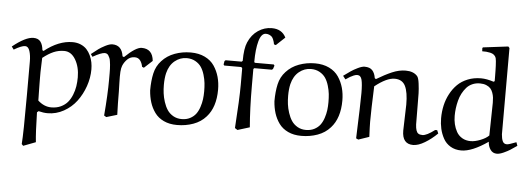

<svg xmlns="http://www.w3.org/2000/svg" viewBox="-112 -850 3452 1252"><g transform="rotate(5 1613.5 -223.5)"><path d="M153.8 206.1 73.2 236.8 63 226.1Q68.8 156.2 68.8 -94.2V-314.9Q68.8 -354.5 59.6 -383.3Q50.3 -412.1 29.8 -412.1Q6.3 -412.1 -43 -382.8L-57.1 -401.9Q27.8 -470.2 79.1 -470.2Q110.8 -470.2 125.7 -450.4Q140.6 -430.7 144 -395L151.9 -391.1Q244.6 -464.8 335.9 -464.8Q365.2 -464.8 389.2 -454.6Q413.1 -444.3 428.5 -427.7Q443.8 -411.1 454.1 -388.9Q464.4 -366.7 468.8 -344Q473.1 -321.3 473.1 -297.9Q473.1 -242.7 453.9 -187.5Q434.6 -132.3 401.4 -88.1Q368.2 -43.9 318.6 -16.4Q269 11.2 212.9 11.2Q186 11.2 153.8 2.9L144 11.2Q147 145 153.8 206.1ZM146 -65.9Q186.5 -28.8 233.9 -28.8Q269 -28.8 296.4 -41.7Q323.7 -54.7 340.8 -75.2Q357.9 -95.7 369.1 -123.8Q380.4 -151.9 384.8 -180.2Q389.2 -208.5 389.2 -238.8Q389.2 -306.6 360.8 -354.7Q332.5 -402.8 286.1 -402.8Q249.5 -402.8 216.8 -388.7Q184.1 -374.5 147 -345.2Q147 -342.8 145.5 -300.5Q144 -258.3 144 -252Q144 -235.4 144 -216.1Q144 -196.8 144.3 -179.2Q144.5 -161.6 144.8 -144.5Q145 -127.4 145.3 -113.5Q145.5 -99.6 145.8 -88.9Q146 -78.1 146 -72.3Z M813 -338.9 800.8 -344.2Q796.4 -368.7 783.7 -385.3Q771 -401.9 748 -401.9Q720.2 -401.9 700.7 -383.3Q681.2 -364.7 670.9 -339.8Q664.6 -324.7 662.8 -298.6Q661.1 -272.5 662.6 -225.3Q664.1 -178.2 664.1 -169.9Q664.1 -94.2 667 -18.1L596.7 2.9L582 -5.9Q593.8 -145.5 593.8 -243.2Q593.8 -247.6 593.8 -256.3Q593.8 -275.4 593.8 -284.9Q593.8 -294.4 593.3 -311.8Q592.8 -329.1 591.6 -338.9Q590.3 -348.6 588.6 -362.1Q586.9 -375.5 583.5 -382.8Q580.1 -390.1 575.7 -397.9Q571.3 -405.8 564.9 -408.9Q558.6 -412.1 550.8 -412.1Q527.8 -412.1 472.7 -380.9L460.9 -397.9Q491.2 -421.9 506.3 -433.1Q521.5 -444.3 549.1 -458.7Q576.7 -473.1 595.7 -473.1Q657.7 -473.1 668 -400.9L677.7 -397Q750 -466.8 788.1 -466.8Q859.4 -466.8 866.7 -388.2Z M960.4 -315.9Q952.6 -282.7 952.6 -238.8Q952.6 -210.9 956.1 -184.1Q959.5 -157.2 969 -127.9Q978.5 -98.6 992.9 -76.9Q1007.3 -55.2 1031.7 -41Q1056.2 -26.9 1087.4 -26.9Q1118.7 -26.9 1142.3 -39.3Q1166 -51.8 1180.2 -70.8Q1194.3 -89.8 1203.1 -116.5Q1211.9 -143.1 1215.1 -168Q1218.3 -192.9 1218.3 -220.2Q1218.3 -248 1215.6 -273.4Q1212.9 -298.8 1204.3 -327.6Q1195.8 -356.4 1181.9 -377.2Q1168 -397.9 1143.3 -411.9Q1118.7 -425.8 1086.4 -425.8Q1043.5 -425.8 1008.5 -397.5Q973.6 -369.1 960.4 -315.9ZM1060.5 14.2Q1010.7 14.2 973.4 -3.4Q936 -21 914.1 -51.5Q892.1 -82 880.9 -117.9Q869.6 -153.8 866.7 -195.8Q866.7 -258.8 877.7 -307.4Q888.7 -356 921.4 -391.1Q955.1 -428.2 1004.6 -446.5Q1054.2 -464.8 1109.4 -464.8Q1162.1 -464.8 1201.9 -445.6Q1241.7 -426.3 1263.9 -393.3Q1286.1 -360.4 1296.9 -321.5Q1307.6 -282.7 1307.6 -238.8Q1307.6 -123.5 1249.5 -59.1Q1216.3 -21.5 1166.7 -3.7Q1117.2 14.2 1060.5 14.2Z M1339.8 -434.1H1444.8L1451.2 -439.9Q1451.2 -521.5 1469.2 -562Q1491.2 -613.3 1532.5 -641.1Q1573.7 -668.9 1622.1 -668.9Q1688.5 -668.9 1714.8 -615.2L1657.2 -561L1645 -564.9Q1643.1 -574.7 1641.8 -580.1Q1640.6 -585.4 1636.2 -596.2Q1631.8 -606.9 1626.5 -612.8Q1621.1 -618.7 1610.6 -623.8Q1600.1 -628.9 1586.9 -628.9Q1556.6 -628.9 1541.7 -575.9Q1526.9 -522.9 1526.9 -439.9L1530.8 -434.1H1654.8L1660.2 -426.8L1652.8 -404.8L1646 -398.9H1530.8L1524.9 -393.1V-282.2Q1524.9 -133.8 1535.2 -12.2L1456.1 12.2L1439 1Q1452.1 -189.9 1452.1 -283.2V-391.1L1445.8 -398.9H1334L1329.1 -405.8L1333 -428.2Z M1773.9 -315.9Q1766.1 -282.7 1766.1 -238.8Q1766.1 -210.9 1769.5 -184.1Q1772.9 -157.2 1782.5 -127.9Q1792 -98.6 1806.4 -76.9Q1820.8 -55.2 1845.2 -41Q1869.6 -26.9 1900.9 -26.9Q1932.1 -26.9 1955.8 -39.3Q1979.5 -51.8 1993.7 -70.8Q2007.8 -89.8 2016.6 -116.5Q2025.4 -143.1 2028.6 -168Q2031.7 -192.9 2031.7 -220.2Q2031.7 -248 2029.1 -273.4Q2026.4 -298.8 2017.8 -327.6Q2009.3 -356.4 1995.4 -377.2Q1981.4 -397.9 1956.8 -411.9Q1932.1 -425.8 1899.9 -425.8Q1856.9 -425.8 1822 -397.5Q1787.1 -369.1 1773.9 -315.9ZM1874 14.2Q1824.2 14.2 1786.9 -3.4Q1749.5 -21 1727.5 -51.5Q1705.6 -82 1694.3 -117.9Q1683.1 -153.8 1680.2 -195.8Q1680.2 -258.8 1691.2 -307.4Q1702.1 -356 1734.9 -391.1Q1768.6 -428.2 1818.1 -446.5Q1867.7 -464.8 1922.9 -464.8Q1975.6 -464.8 2015.4 -445.6Q2055.2 -426.3 2077.4 -393.3Q2099.6 -360.4 2110.4 -321.5Q2121.1 -282.7 2121.1 -238.8Q2121.1 -123.5 2063 -59.1Q2029.8 -21.5 1980.2 -3.7Q1930.7 14.2 1874 14.2Z M2316.9 -18.1 2246.6 5.9 2231.9 -1Q2240.7 -229.5 2240.7 -297.9Q2240.7 -356.4 2233.6 -384.8Q2226.6 -413.1 2203.6 -413.1Q2193.8 -413.1 2180.7 -407.7Q2167.5 -402.3 2157.2 -396.2Q2147 -390.1 2128.9 -377.9L2111.8 -399.9Q2141.6 -421.4 2158.4 -433.1Q2175.3 -444.8 2202.4 -458Q2229.5 -471.2 2246.6 -471.2Q2281.2 -471.2 2297.6 -452.9Q2314 -434.6 2318.8 -402.8L2326.7 -397Q2380.9 -429.7 2426.8 -449.5Q2472.7 -469.2 2515.6 -469.2Q2567.4 -469.2 2592.8 -439.9Q2602.1 -428.7 2606.7 -392.8Q2611.3 -356.9 2612.1 -329.6Q2612.8 -302.2 2612.8 -255.9Q2612.8 -137.2 2613.8 -125Q2616.2 -78.1 2633.3 -66.9Q2643.1 -60.1 2660.6 -60.1Q2688.5 -60.1 2740.7 -100.1H2753.9L2762.7 -79.1Q2724.6 -41.5 2681.9 -15.9Q2639.2 9.8 2605.5 9.8Q2533.7 9.8 2533.7 -78.1L2538.6 -249Q2538.6 -329.6 2518.8 -369.9Q2499 -410.2 2448.7 -410.2Q2396.5 -410.2 2319.8 -349.1Q2313.5 -193.8 2313.5 -116.2Q2313.5 -87.9 2316.9 -18.1Z M3000.5 -660.2 3005.4 -664.1 3168.5 -684.1 3176.8 -674.8V-109.9Q3178.7 -82.5 3186.5 -65.2Q3194.3 -47.9 3214.4 -47.9Q3226.6 -47.9 3275.4 -66.9L3283.7 -43.9Q3253.9 -23.4 3239.5 -14.2Q3225.1 -4.9 3199 7.1Q3172.9 19 3154.8 19Q3127.4 19 3112.3 -2.7Q3097.2 -24.4 3095.7 -54.2Q2991.2 18.1 2921.4 18.1Q2880.9 18.1 2850.6 0Q2820.3 -18.1 2804 -48.1Q2787.6 -78.1 2780 -111.3Q2772.5 -144.5 2772.5 -180.2Q2772.5 -223.1 2781.5 -263.4Q2790.5 -303.7 2809.6 -339.8Q2828.6 -376 2856 -403.1Q2883.3 -430.2 2922.9 -446Q2962.4 -461.9 3009.8 -461.9Q3046.4 -461.9 3092.8 -446.8L3099.6 -451.2Q3099.6 -461.9 3099.4 -484.1Q3099.1 -506.3 3098.9 -520.8Q3098.6 -535.2 3097.9 -552.5Q3097.2 -569.8 3095.9 -582.3Q3094.7 -594.7 3092.8 -602.1Q3088.9 -614.3 3079.1 -622.3Q3069.3 -630.4 3054.4 -633.5Q3039.6 -636.7 3028.8 -637.5Q3018.1 -638.2 3001.5 -638.2ZM3095.7 -95.2 3099.6 -310.1Q3099.6 -328.6 3097.9 -343.5Q3096.2 -358.4 3090.3 -375Q3084.5 -391.6 3074.5 -402.6Q3064.5 -413.6 3046.9 -420.9Q3029.3 -428.2 3005.4 -428.2Q2978.5 -428.2 2955.8 -418.2Q2933.1 -408.2 2917.7 -390.6Q2902.3 -373 2890.6 -351.1Q2878.9 -329.1 2872.3 -303.2Q2865.7 -277.3 2862.5 -252.7Q2859.4 -228 2859.4 -203.1Q2859.4 -174.8 2865.5 -148.9Q2871.6 -123 2884.5 -99.6Q2897.5 -76.2 2921.4 -62Q2945.3 -47.9 2977.5 -47.9Q3004.9 -47.9 3040.5 -61.8Q3076.2 -75.7 3095.7 -95.2Z"/></g></svg>

Font: Aref Ruqaa
Style: Regular
Weight: 400
Designer: Abdoulla Aref
Version: Version 0.7